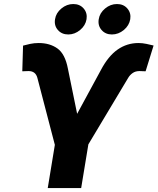

<svg xmlns="http://www.w3.org/2000/svg" viewBox="-20 -956 801 976"><path d="M222.7 0 258.8 -219.7 169.9 -560.5Q160.6 -594.7 125.5 -594.7Q122.6 -594.7 117.9 -594.5Q113.3 -594.2 108.9 -594.2Q103 -593.8 98.6 -593.8Q94.2 -593.8 93.3 -593.8L97.2 -724.1Q113.3 -728.5 133.5 -732.9Q153.8 -737.3 176.8 -737.3Q233.4 -737.3 272.2 -709.5Q311 -681.6 325.2 -606.9L372.1 -377.4L493.2 -600.6Q530.3 -670.9 577.9 -704.1Q625.5 -737.3 684.1 -737.3Q703.6 -737.3 724.4 -732.9Q745.1 -728.5 760.7 -724.6L720.2 -593.8Q719.2 -593.8 714.1 -593.8Q709 -593.8 702.6 -594.2Q698.7 -594.2 695.1 -594.5Q691.4 -594.7 688.5 -594.7Q668.5 -594.7 654.3 -584.7Q640.1 -574.7 631.8 -560.5L429.2 -222.2L392.6 0ZM548.8 -780.8Q516.1 -780.8 496.3 -803.5Q476.6 -826.2 481.9 -858.4Q486.8 -890.1 514.2 -912.8Q541.5 -935.5 574.7 -935.5Q607.9 -935.5 627.4 -912.8Q647 -890.1 642.1 -858.4Q636.7 -826.2 609.4 -803.5Q582 -780.8 548.8 -780.8ZM327.1 -780.8Q293.9 -780.8 274.2 -803.5Q254.4 -826.2 259.8 -858.4Q264.6 -890.1 292 -912.8Q319.3 -935.5 352.5 -935.5Q385.7 -935.5 405.3 -912.8Q424.8 -890.1 419.9 -858.4Q414.6 -826.2 387.2 -803.5Q359.9 -780.8 327.1 -780.8Z"/></svg>

Font: Inter Display Extra Bold
Style: Italic
Weight: 800
Italic angle: -9.39999°
Designer: Rasmus Andersson
Foundry: rsms
Version: Version 4.000;git-4fc901f